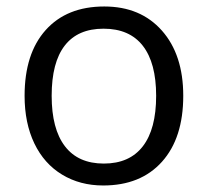

<svg xmlns="http://www.w3.org/2000/svg" viewBox="-20 -565 644 595"><path d="M547.9 -268.1Q547.9 -137.2 481.9 -63.7Q416 9.8 299.8 9.8Q228 9.8 172.4 -23.9Q116.7 -57.6 86.4 -120.6Q56.2 -183.6 56.2 -268.1Q56.2 -398.9 121.6 -471.9Q187 -544.9 303.2 -544.9Q415.5 -544.9 481.7 -470.2Q547.9 -395.5 547.9 -268.1ZM140.1 -268.1Q140.1 -165.5 181.2 -111.8Q222.2 -58.1 301.8 -58.1Q381.3 -58.1 422.6 -111.6Q463.9 -165 463.9 -268.1Q463.9 -370.1 422.6 -423.1Q381.3 -476.1 300.8 -476.1Q221.2 -476.1 180.7 -423.8Q140.1 -371.6 140.1 -268.1Z"/></svg>

Font: f0_46894 
Style: Regular
Weight: 400
Foundry: Ascender Corporation
Version: Version 1.10